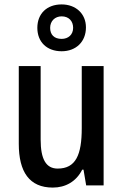

<svg xmlns="http://www.w3.org/2000/svg" viewBox="-20 -839 557 869"><path d="M259 -607C324 -607 369 -650 369 -715C369 -778 322 -819 259 -819C192 -819 149 -777 149 -713C149 -649 192 -607 259 -607ZM259 -663C225 -663 207 -682 207 -713C207 -744 229 -765 259 -765C291 -765 311 -744 311 -713C311 -682 289 -663 259 -663ZM449 -540H350V-259C350 -138 323 -76 241 -76C188 -76 164 -119 164 -207V-540H65V-188C65 -61 113 10 219 10C276 10 325 -17 352 -71H358L370 0H449Z"/></svg>

Font: Noto Sans Myanmar UI Condensed Medium
Style: Regular
Weight: 500
Width: 3
Designer: Monotype Design Team
Foundry: Monotype Imaging Inc.
Version: Version 2.103